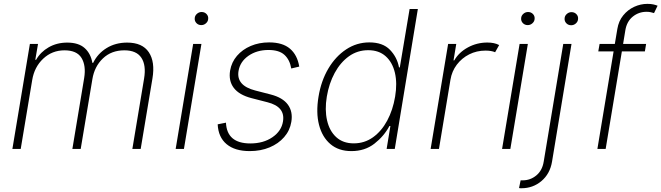

<svg xmlns="http://www.w3.org/2000/svg" viewBox="-20 -774 3438 998"><path d="M44.4 0 135.3 -545.5H177.6L163.4 -463.1H167.6Q190.7 -503.9 233.1 -528.2Q275.6 -552.6 329.5 -552.6Q388.5 -552.6 420.1 -524.1Q451.7 -495.7 460.2 -447.1H464.1Q487.6 -495.4 533.9 -524Q580.3 -552.6 641 -552.6Q719.8 -552.6 753.4 -502.7Q786.9 -452.8 772.4 -366.1L711.3 0H668L729 -366.1Q740.4 -434.7 715 -473.5Q689.6 -512.4 626.4 -512.4Q558.9 -512.4 514.9 -470.3Q470.9 -428.3 460.2 -362.6L399.5 0H356.2L417.6 -369Q427.9 -432.9 403.8 -472.7Q379.6 -512.4 315.3 -512.4Q250.7 -512.4 204.5 -468.9Q158.4 -425.4 147.4 -358L87.7 0Z M893.1 0 984 -545.5H1027L936.1 0ZM1026.3 -643.5Q1011 -643.5 1000.9 -654.1Q990.8 -664.8 992.2 -679.7Q992.9 -692.5 1003.6 -702.1Q1014.2 -711.6 1028.1 -711.6Q1043.3 -711.6 1053.4 -701.2Q1063.6 -690.7 1062.1 -675.8Q1061.4 -662.6 1050.8 -653.1Q1040.1 -643.5 1026.3 -643.5Z M1535.5 -427.9 1494 -418Q1486.2 -463.4 1458.5 -488.8Q1430.8 -514.2 1375.7 -514.2Q1314.6 -514.2 1271.1 -483.7Q1227.6 -453.1 1219.8 -404.8Q1207.4 -329.2 1306.8 -303.6L1387.8 -282.7Q1449.6 -266.7 1476.4 -230.1Q1503.2 -193.5 1494.3 -140.6Q1486.9 -95.5 1457 -61.3Q1427.2 -27 1381 -7.8Q1334.9 11.4 1278.1 11.4Q1201 11.4 1157.8 -24.7Q1114.7 -60.7 1111.5 -127.8L1154.5 -136.4Q1159.4 -28.4 1281.2 -28.4Q1349.1 -28.4 1396.1 -60.7Q1443.2 -93 1451 -143.1Q1463.4 -219.1 1370.4 -242.5L1287.6 -263.8Q1223 -280.5 1195.1 -317.3Q1167.3 -354 1176.1 -407.3Q1183.6 -451 1211.8 -483.8Q1240.1 -516.7 1283.4 -535.2Q1326.7 -553.6 1378.9 -553.6Q1448.9 -553.6 1487.2 -521Q1525.6 -488.3 1535.5 -427.9Z M2032 0 2152 -727.3H2109.1L2058.2 -423.7H2054Q2044.2 -476.6 2007 -515.1Q1969.9 -553.6 1899.9 -553.6Q1834.2 -553.6 1779.2 -517.2Q1724.2 -480.8 1686.6 -417.3Q1649.1 -353.7 1635.6 -271.3Q1621.9 -188.9 1638.2 -125.2Q1654.6 -61.4 1697.4 -25Q1740.2 11.4 1806.3 11.4Q1876.6 11.4 1926.3 -27.3Q1976.1 -66.1 2004.2 -119H2009.2L1989.7 0ZM2033.8 -271.7Q2022.2 -202.1 1992.6 -147Q1963 -92 1918.8 -60.4Q1874.6 -28.8 1818.8 -28.8Q1763.1 -28.8 1727.9 -60.9Q1692.7 -93 1680.1 -148.1Q1667.4 -203.1 1678.7 -271.7Q1690.1 -340.2 1719.7 -394.9Q1749.4 -449.6 1793.6 -481.4Q1837.9 -513.1 1894 -513.1Q1949.4 -513.1 1984.6 -481.7Q2019.8 -450.3 2032.7 -395.8Q2045.5 -341.3 2033.8 -271.7Z M2218.4 0 2309.3 -545.5H2351.6L2337.4 -460.2H2341.3Q2365.4 -502.1 2412.1 -527.5Q2458.8 -552.9 2513.1 -552.9Q2550.1 -552.9 2574.6 -539.8L2553.6 -502.5Q2534.4 -511 2503.2 -511Q2457.7 -511 2419 -491.5Q2380.3 -471.9 2354.4 -437.7Q2328.5 -403.4 2321.4 -359.4L2261.7 0Z M2589.8 0 2680.8 -545.5H2723.7L2632.8 0ZM2723 -643.5Q2707.7 -643.5 2697.6 -654.1Q2687.5 -664.8 2688.9 -679.7Q2689.6 -692.5 2700.3 -702.1Q2710.9 -711.6 2724.8 -711.6Q2740.1 -711.6 2750.2 -701.2Q2760.3 -690.7 2758.9 -675.8Q2758.2 -662.6 2747.5 -653.1Q2736.9 -643.5 2723 -643.5Z M2907.7 -545.5H2950.6L2849.4 66.4Q2838.8 129.6 2794.4 167.1Q2750 204.5 2690.3 204.5Q2687.5 204.5 2684.5 204.4Q2681.5 204.2 2677.9 203.5L2686.1 163.4H2696.7Q2736.9 163.4 2767.8 137.8Q2798.7 112.2 2806.1 66.4ZM2948.9 -642.8Q2933.6 -642.8 2923.5 -653.4Q2913.4 -664.1 2914.8 -679Q2915.5 -691.8 2926.1 -701.3Q2936.8 -710.9 2950.6 -710.9Q2965.9 -710.9 2976 -700.5Q2986.2 -690 2984.7 -675.1Q2984 -661.9 2973.4 -652.3Q2962.7 -642.8 2948.9 -642.8Z M3338.4 -545.5 3332 -506.7H3212.4L3128.2 0H3085.2L3169.4 -506.7H3089.8L3096.6 -545.5H3175.8L3188.9 -623.6Q3195.7 -664.8 3219.3 -693.9Q3242.9 -723 3276.3 -738.5Q3309.7 -753.9 3345.2 -753.9Q3364 -753.9 3376.6 -750.9Q3389.2 -747.9 3398.1 -744.3L3379.6 -706Q3371.8 -708.1 3362.9 -710.4Q3354 -712.7 3340.9 -712.7Q3300.1 -712.7 3269 -687.5Q3237.9 -662.3 3230.5 -616.8L3218.8 -545.5Z"/></svg>

Font: Inter UI Extra Light
Style: Italic
Weight: 200
Italic angle: -9.39999°
Designer: Rasmus Andersson
Foundry: rsms
Version: 3.2;8d6f07862